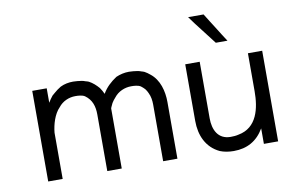

<svg xmlns="http://www.w3.org/2000/svg" viewBox="-72 -785 1376 919"><g transform="rotate(-10 616.0 -325.5)"><path d="M653.3 -2H722.7V-277.3C722.7 -330.1 708 -387.7 665 -420.9C657.2 -427.7 648.4 -433.6 639.6 -438.5C634.8 -440.4 629.9 -442.4 625 -443.4C620.1 -445.3 614.3 -447.3 608.4 -448.2C593.8 -450.2 581.1 -452.1 566.4 -452.1C543.9 -452.1 523.4 -447.3 502.9 -438.5C473.6 -418.9 451.2 -398.4 433.6 -368.2C431.6 -373 428.7 -378.9 425.8 -383.8L416 -399.4C402.3 -415 387.7 -428.7 369.1 -438.5C364.3 -440.4 358.4 -442.4 353.5 -443.4C348.6 -445.3 342.8 -447.3 336.9 -448.2C322.3 -450.2 309.6 -452.1 294.9 -452.1C273.4 -452.1 252 -448.2 232.4 -438.5L214.8 -426.8C210 -422.9 205.1 -418.9 200.2 -415L186.5 -403.3L174.8 -387.7L165 -372.1V-442.4H94.7V-2H165V-226.6C168.9 -265.6 182.6 -314.5 210.9 -342.8C230.5 -368.2 261.7 -381.8 293 -381.8C307.6 -381.8 326.2 -380.9 338.9 -373C372.1 -349.6 381.8 -315.4 381.8 -277.3V-2H452.1V-293.9C453.1 -297.9 455.1 -301.8 457 -305.7C459 -309.6 460.9 -313.5 462.9 -318.4C467.8 -327.1 474.6 -335 481.4 -342.8C501 -368.2 533.2 -381.8 564.5 -381.8C579.1 -381.8 597.7 -380.9 610.4 -373C617.2 -368.2 623 -362.3 628.9 -356.4C633.8 -349.6 638.7 -342.8 641.6 -335C650.4 -317.4 653.3 -296.9 653.3 -277.3Z M1056.6 -516.6C1041 -541 1025.4 -564.5 1010.7 -588.9C996.1 -612.3 980.5 -635.7 965.8 -660.2H890.6C908.2 -635.7 925.8 -612.3 944.3 -588.9C962.9 -564.5 981.4 -541 1000 -516.6ZM1142.6 -75.2V0H1211.9V-440.4H1142.6V-255.9C1142.6 -173.8 1123 -81.1 1030.3 -64.5C1018.6 -61.5 1005.9 -60.5 992.2 -60.5C929.7 -60.5 908.2 -111.3 908.2 -165V-440.4H837.9V-165C837.9 -95.7 864.3 -33.2 928.7 -2.9C948.2 4.9 970.7 8.8 995.1 8.8C1060.5 8.8 1109.4 -18.6 1142.6 -75.2Z"/></g></svg>

Font: My Font
Style: Regular
Weight: 400
Designer: Alfredo Marco Pradil
Version: Version 0.001